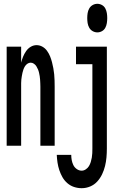

<svg xmlns="http://www.w3.org/2000/svg" viewBox="-20 -765 640 1008"><path d="M491 -595Q478 -595 466.5 -601.5Q455 -608 448.5 -619.5Q442 -631 440 -644Q438 -657 438 -670Q438 -683 440 -696Q442 -709 448.5 -720.5Q455 -732 466.5 -738.5Q478 -745 491 -745Q504 -745 515.5 -738.5Q527 -732 533 -720.5Q539 -709 541 -696Q543 -683 543 -670Q543 -657 541 -644Q539 -631 533 -619.5Q527 -608 515.5 -601.5Q504 -595 491 -595ZM15 0V-520H91V-436Q95 -452 101 -467Q107 -482 117 -496.5Q127 -511 141.5 -519.5Q156 -528 172 -528Q188 -528 202.5 -520Q217 -512 227 -498Q237 -484 243 -469Q249 -454 253 -438.5Q257 -423 260 -407Q263 -391 264.5 -375Q266 -359 266.5 -342.5Q267 -326 267 -310V0H192V-310Q192 -319 191.5 -328.5Q191 -338 190.5 -347Q190 -356 188.5 -365Q187 -374 185 -383Q183 -392 179.5 -400.5Q176 -409 171 -417Q166 -425 158 -430.5Q150 -436 141 -436Q132 -436 124 -430.5Q116 -425 111 -417Q106 -409 103 -400.5Q100 -392 98 -383Q96 -374 94.5 -365Q93 -356 92 -347Q91 -338 91 -328.5Q91 -319 91 -310V0ZM409 223Q388 223 368.5 216.5Q349 210 333.5 196.5Q318 183 308 165.5Q298 148 291.5 128.5Q285 109 282 89Q279 69 278 48H354Q354 62 356.5 75.5Q359 89 365 101.5Q371 114 383 122.5Q395 131 409 131Q420 131 430.5 124Q441 117 447 107Q453 97 456.5 85.5Q460 74 462 62.5Q464 51 464.5 39Q465 27 465 15V-428H379V-520H541V15Q541 38 539 61Q537 84 531.5 106.5Q526 129 516 150Q506 171 490.5 188Q475 205 453.5 214Q432 223 409 223Z"/></svg>

Font: Iosevka Custom SmBdEx
Style: Regular
Weight: 600
Width: 7
Monospace: yes
Designer: Belleve Invis
Foundry: Belleve Invis
Version: Version 11.2.4; ttfautohint (v1.8.4)